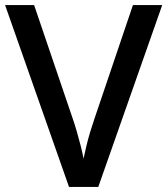

<svg xmlns="http://www.w3.org/2000/svg" viewBox="-20 -734 657 754"><path d="M617 -714 366 0H251L0 -714H114L266 -267Q274 -244 282 -216Q290 -188 297 -161Q304 -134 308 -111Q313 -134 319.5 -161.5Q326 -189 334.5 -217Q343 -245 351 -268L502 -714Z"/></svg>

Font: Noto Sans Javanese Medium
Style: Regular
Weight: 500
Version: Version 2.004